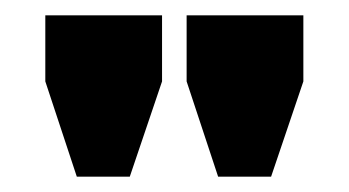

<svg xmlns="http://www.w3.org/2000/svg" viewBox="-20 -673 454 250"><path d="M149 -443H80L39 -567V-653H191V-567ZM333 -443H264L223 -567V-653H375V-567Z"/></svg>

Font: Syne
Style: Bold
Weight: 700
Designer: Lucas Descroix
Foundry: Bonjour Monde
Version: Version 2.200